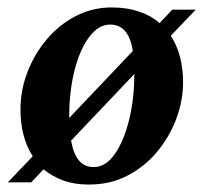

<svg xmlns="http://www.w3.org/2000/svg" viewBox="-20 -486 547 516"><path d="M1 4 68 -66Q35 -117 35 -192Q35 -243 53.5 -291.5Q72 -340 105 -379.5Q138 -419 183 -442.5Q228 -466 280 -466Q321 -466 353.5 -455Q386 -444 409 -424L443 -460H506L439 -390Q472 -339 472 -264Q472 -216 454 -167.5Q436 -119 403 -79Q370 -39 323.5 -14.5Q277 10 219 10Q180 10 150 -1Q120 -12 97 -31L64 4ZM166 -172V-169L337 -349Q326 -420 276 -420Q245 -420 220 -387Q195 -354 180.5 -297.5Q166 -241 166 -172ZM232 -37Q264 -37 288.5 -72Q313 -107 327 -164Q341 -221 341 -287L171 -108Q177 -74 191.5 -55.5Q206 -37 232 -37Z"/></svg>

Font: Spectral
Style: Bold Italic
Weight: 700
Italic angle: -10°
Designer: Jean-Baptiste Levee
Foundry: Production Type
Version: Version 2.001